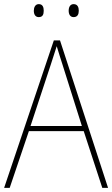

<svg xmlns="http://www.w3.org/2000/svg" viewBox="-20 -911 544 931"><path d="M144 -859C144 -842 151 -828 168 -828C187 -828 192 -841 192 -859C192 -876 187 -891 168 -891C151 -891 144 -875 144 -859ZM313 -859C313 -842 320 -828 337 -828C356 -828 362 -842 362 -859C362 -876 356 -891 337 -891C320 -891 313 -876 313 -859ZM476 0H504L271 -715H241L0 0H27L120 -275H386ZM282 -601 377 -300H128L227 -600C236 -630 246 -657 255 -687C265 -653 274 -627 282 -601Z"/></svg>

Font: Noto Sans Arabic SemCond Thin
Style: Regular
Weight: 100
Width: 4
Designer: Monotype Design Team, Nadine Chahine, Nizar Qandah and Khaled Hosny
Foundry: Monotype Imaging Inc.
Version: Version 2.012